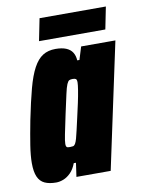

<svg xmlns="http://www.w3.org/2000/svg" viewBox="-77 -705 574 767"><g transform="rotate(-10 210.0 -321.0)"><path d="M89 8Q61 8 42.5 -0.5Q24 -9 15 -29.5Q6 -50 6 -85Q6 -115 12.5 -156.5Q19 -198 30 -255Q45 -329 58.5 -379.5Q72 -430 88.5 -460.5Q105 -491 126.5 -504.5Q148 -518 178 -518Q204 -518 221 -511Q238 -504 246.5 -490.5Q255 -477 256 -458H265L281 -510H420L311 0H172L180 -56H171Q162 -32 148 -18Q134 -4 118.5 2Q103 8 89 8ZM168 -122Q175 -122 180 -123Q185 -124 189 -130.5Q193 -137 197 -151Q200 -161 205 -183.5Q210 -206 216.5 -234Q223 -262 229 -290Q235 -318 238.5 -340Q242 -362 242 -371Q242 -383 237.5 -385.5Q233 -388 225 -388Q216 -388 211 -385.5Q206 -383 201 -371.5Q196 -360 190 -332.5Q184 -305 173 -255Q162 -203 156.5 -176Q151 -149 151 -137Q151 -130 153 -126.5Q155 -123 159 -122.5Q163 -122 168 -122ZM119 -560 137 -650H406L388 -560Z"/></g></svg>

Font: Saira Condensed Black
Style: Italic
Weight: 900
Width: 3
Italic angle: -12°
Designer: Hector Gatti with collaboration of the Omnibus-Type team
Foundry: Omnibus-Type
Version: Version 1.101